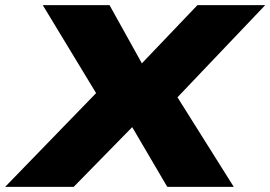

<svg xmlns="http://www.w3.org/2000/svg" viewBox="-66 -725 1049 745"><path d="M-46 0 345 -403 340 -309 100 -705H359L493 -464H470L700 -705H963L586 -309L589 -401L841 0H583L438 -247L461 -246L220 0Z"/></svg>

Font: Nunito Sans 7pt Expanded Black
Style: Italic
Weight: 900
Width: 7
Italic angle: -9°
Designer: Vernon Adams
Foundry: Vernon Adams
Version: Version 3.101;gftools[0.9.27]